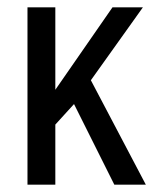

<svg xmlns="http://www.w3.org/2000/svg" viewBox="-20 -504 418 524"><path d="M292 0 182 -220 131 -164V0H55V-484H131V-259L287 -484H370L228 -285L378 0Z"/></svg>

Font: Pragati Narrow
Style: Regular
Weight: 400
Designer: Hector Gatti, Marcela Romero, Pablo Cosgaya and Nicolas Silva
Foundry: Omnibus-Type
Version: Version 1.010; ttfautohint (v1.3)